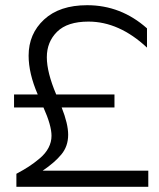

<svg xmlns="http://www.w3.org/2000/svg" viewBox="-20 -718 611 738"><path d="M550 0H43V-50Q71 -65 91 -78Q111 -91 133 -109.5Q155 -128 166.5 -150Q178 -172 178 -196Q178 -236 147 -305H34V-355H125Q90 -436 90 -504Q90 -588 149.5 -643Q209 -698 315 -698Q445 -698 545 -609V-535Q438 -635 320 -635Q239 -635 199.5 -596Q160 -557 160 -498Q160 -440 196 -355H420V-305H217Q242 -242 242 -200Q242 -156 216 -124.5Q190 -93 144 -62H550Z"/></svg>

Font: Roundo
Style: Regular
Weight: 400
Designer: Namrata Goyal (Gurmukhi), Shiva Nallaperumal (Latin)
Foundry: Indian Type Foundry
Version: Version 1.000;PS 1.0;hotconv 1.0.88;makeotf.lib2.5.647800